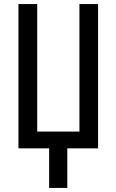

<svg xmlns="http://www.w3.org/2000/svg" viewBox="-20 -734 576 950"><path d="M465.3 0H313V195.8H223.1V0H71.3V-713.9H164.1V-83H373V-713.9H465.3Z"/></svg>

Font: Open Sans Condensed Medium
Style: Regular
Weight: 500
Width: 3
Designer: Monotype Design Team
Foundry: Monotype Imaging Inc.
Version: Version 3.000